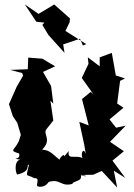

<svg xmlns="http://www.w3.org/2000/svg" viewBox="-20 -802 599 857"><path d="M267 -104C268 -128 221 -69 259 -79C217 -109 208 -132 168 -134C214 -179 170 -203 187 -225L218 -264L205 -353L218 -339L208 -418L172 -481L226 -506L169 -540L106 -545L104 -493L25 -490L79 -476L83 -464L55 -416L20 -337L37 -284L57 -254L73 -200L64 -172C45 -130 18 -131 65 -117C76 -85 22 -99 71 -89C46 -87 46 -42 56 -23C123 -37 94 -69 109 -66C94 -2 97 -28 132 -7C162 -9 138 22 148 30C200 43 211 -28 192 12C250 -9 249 35 306 18C292 16 333 4 335 0C348 -6 341 -39 325 -42C321 -9 403 -13 342 -21L396 -22L434 -39L503 35L488 -40L539 -8L482 -85L533 -127L471 -169L541 -241L498 -232L469 -269L531 -321L503 -340L516 -441L538 -452L497 -465L479 -566L425 -546V-506L372 -546L375 -517L345 -454L397 -381L385 -392L346 -360L376 -242L334 -258L356 -156L363 -114C350 -158 328 -91 368 -80C333 -127 278 -76 287 -128ZM350 -599 365 -605 272 -664 291 -703 292 -720 222 -782 152 -740 91 -782 142 -705 178 -701 169 -691 196 -646 268 -566 262 -604 337 -629Z"/></svg>

Font: Asimov Aggro
Style: Medium
Weight: 500
Designer: Google
Version: Version 2.000980; 2014